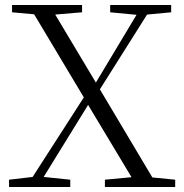

<svg xmlns="http://www.w3.org/2000/svg" viewBox="-20 -745 735 765"><path d="M16 0V-29L110 -40L314 -357L116 -688L28 -696V-725H307V-696L200 -687L362 -416L524 -686L419 -696V-725H662V-696L566 -687L378 -389L587 -38L678 -29V0H398V-29L504 -39L331 -327L154 -40L260 -29V0Z"/></svg>

Font: Early Summer Mincho Light
Style: Regular
Weight: 300
Designer: GuiWonder
Version: Version 1.002